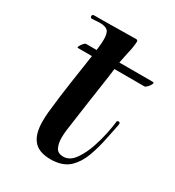

<svg xmlns="http://www.w3.org/2000/svg" viewBox="-145 -659 689 755"><g transform="rotate(30 199.5 -282.0)"><path d="M197 7Q144 7 120 -21.5Q96 -50 96 -108Q96 -118 96.5 -128Q97 -138 98 -149Q106 -224 116 -291.5Q126 -359 136 -426H72Q68 -426 71.5 -433.5Q75 -441 81.5 -448.5Q88 -456 92 -456H140Q141 -470 142.5 -479Q144 -488 144 -506Q144 -535 133.5 -545Q123 -555 97 -555Q90 -555 82 -554Q74 -553 64 -553H63Q55 -553 55 -561Q55 -569 64 -569H103Q136 -569 177.5 -570Q219 -571 253 -571Q261 -571 261 -563Q261 -559 260 -550.5Q259 -542 257 -529Q256 -523 252 -506.5Q248 -490 242 -458H394Q401 -458 397.5 -450Q394 -442 386.5 -434Q379 -426 374 -426H238Q238 -422 234 -394Q230 -366 224 -325Q218 -284 211.5 -239Q205 -194 200 -157Q198 -144 195.5 -125Q193 -106 193 -88Q193 -64 201.5 -45.5Q210 -27 236 -27Q265 -27 286.5 -57.5Q308 -88 321 -128Q332 -160 339 -194Q346 -228 348 -247Q348 -256 355 -256Q365 -256 362 -243L347 -170Q338 -126 323.5 -87Q309 -48 283.5 -23Q258 2 216 6Q211 7 206.5 7Q202 7 197 7Z"/></g></svg>

Font: Tapestry
Style: Regular
Weight: 400
Designer: Robert E. Leuschke
Foundry: Robert E. Leuschke
Version: Version 1.010; ttfautohint (v1.8.4.7-5d5b)